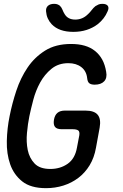

<svg xmlns="http://www.w3.org/2000/svg" viewBox="-20 -970 640 1000"><path d="M393 -265Q396 -285 387 -291Q378 -297 358 -297H301Q276 -297 266.5 -309Q257 -321 261 -346Q265 -370 279 -382Q293 -394 318 -394H425Q471 -394 489 -372Q507 -350 499 -305L480 -201Q471 -149 447 -109.5Q423 -70 388 -43.5Q353 -17 310 -3.5Q267 10 220 10Q140 10 96 -25Q52 -60 33 -114.5Q14 -169 15.5 -235.5Q17 -302 30 -365Q43 -431 65 -497.5Q87 -564 123.5 -618Q160 -672 215 -706.5Q270 -741 350 -741Q390 -741 421 -732Q452 -723 475 -704.5Q498 -686 512.5 -659.5Q527 -633 533 -596Q539 -564 522.5 -546.5Q506 -529 473 -529Q455 -529 445.5 -536Q436 -543 434 -563Q430 -600 403.5 -620.5Q377 -641 336 -641Q284 -641 248 -611.5Q212 -582 189 -540Q166 -498 153.5 -450.5Q141 -403 133 -365Q125 -326 120.5 -278Q116 -230 124.5 -188.5Q133 -147 160 -118.5Q187 -90 242 -90Q294 -90 332.5 -117Q371 -144 381 -202ZM220 -910Q218 -929 229.5 -939.5Q241 -950 262 -950Q273 -950 280 -947Q287 -944 292 -940Q301 -931 305.5 -919Q310 -907 317 -896Q334 -868 372 -868Q410 -868 438 -896Q449 -906 457.5 -917.5Q466 -929 477 -938Q485 -943 493 -946.5Q501 -950 513 -950Q534 -950 541.5 -939.5Q549 -929 540 -910Q524 -872 489 -844Q436 -804 362 -804Q287 -804 249 -844Q223 -872 220 -910Z"/></svg>

Font: Maple Mono Medium
Style: Italic
Weight: 500
Italic angle: -10°
Monospace: yes
Designer: subframe7536
Version: Version 7.000